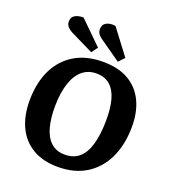

<svg xmlns="http://www.w3.org/2000/svg" viewBox="-169 -1087 1101 1228"><g transform="rotate(20 381.0 -472.5)"><path d="M51.5 -328Q53 -447.5 95.7 -534.3Q138.5 -621 218 -668.5Q297.5 -716 410.5 -716Q515 -716 585 -675.3Q655 -634.5 690.5 -559.3Q726 -484 724.5 -382Q723 -262.5 680 -173.2Q637 -84 557.5 -34.5Q478 15 365.5 15Q263.5 15 192.7 -27.2Q122 -69.5 86.2 -146.7Q50.5 -224 51.5 -328ZM217 -349Q216 -264 232.8 -202.3Q249.5 -140.5 286.5 -107.3Q323.5 -74 380.5 -74Q441 -74 479 -107.8Q517 -141.5 535.5 -206Q554 -270.5 555.5 -362.5Q557 -447 541.2 -507Q525.5 -567 489.5 -599.2Q453.5 -631.5 395.5 -631.5Q339 -631.5 299.5 -597.7Q260 -564 239.3 -500.7Q218.5 -437.5 217 -349ZM351.5 -850.5Q339.5 -859 328.8 -871.8Q318 -884.5 318 -906Q318 -937.5 343 -951Q368 -964.5 405 -958.5L534 -788L497 -748.5ZM161 -823.5Q142.5 -832.5 128.5 -847.3Q114.5 -862 114.5 -884Q114.5 -914 137.5 -927Q160.5 -940 194.5 -939.5L347.5 -789.5L316.5 -747.5Z"/></g></svg>

Font: Literata
Style: Italic
Weight: 400
Italic angle: -2°
Designer: Latin by Veronika Burian and Jose Scaglione. Greek by Irene Vlachou. Cyrillic by Vera Evstafieva
Foundry: TypeTogether
Version: Version 3.103;gftools[0.9.29]